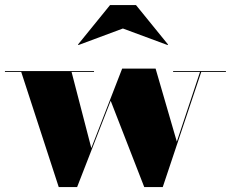

<svg xmlns="http://www.w3.org/2000/svg" viewBox="-25 -748 936 778"><path d="M890.5 -460V-456.5H790.5L634.5 10H559.5L423.5 -339.5L287.5 10H213L61 -456.5H-5V-460H356V-456.5H265L345 -148L470 -470H605.5L691.5 -174L785.5 -456.5H676.5V-460ZM293 -565.5 291 -567.5 421 -727.5H526L656 -567.5L654 -565.5L473 -632.5Z"/></svg>

Font: Bodoni Moda 48pt Black
Style: Regular
Weight: 900
Designer: Owen Earl
Foundry: indestructible type
Version: Version 2.004